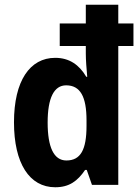

<svg xmlns="http://www.w3.org/2000/svg" viewBox="-20 -780 583 810"><path d="M213 10C272 10 307 -16 339 -63H346L368 0H479V-586H543V-681H479V-760H342V-681H232V-586H342V-554C342 -526 345 -490 348 -456H344C314 -507 272 -536 213 -536C106 -536 39 -439 39 -264C39 -91 104 10 213 10ZM260 -103C207 -103 181 -159 181 -263C181 -367 208 -420 259 -420C319 -420 345 -372 345 -272V-249C345 -148 320 -103 260 -103Z"/></svg>

Font: Noto Sans Lao UI Cond
Style: Bold
Weight: 700
Width: 3
Designer: Monotype Design Team
Foundry: Monotype Imaging Inc.
Version: Version 2.000